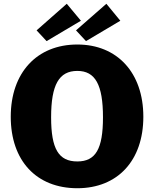

<svg xmlns="http://www.w3.org/2000/svg" viewBox="-20 -988 817 1018"><path d="M390 10C604 10 740 -137 740 -369C740 -603 601 -752 390 -752C176 -752 37 -603 37 -369C37 -136 173 10 390 10ZM390 -132C291 -132 251 -198 251 -366C251 -539 293 -612 390 -612C485 -612 526 -539 526 -366C526 -198 487 -132 390 -132ZM334 -968 174 -827 227 -770 409 -878ZM544 -968 383 -827 436 -770 618 -878Z"/></svg>

Font: Bisquit Text
Style: Bold
Weight: 800
Version: Version 1.004;Glyphs 3.2.3 (3260)